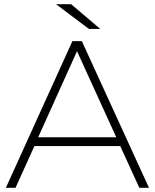

<svg xmlns="http://www.w3.org/2000/svg" viewBox="-20 -895 738 915"><path d="M644 0H690L370 -699H325L8 0H54L144 -199H553ZM162 -241 347 -651 534 -241ZM247 -875 404 -757H458L319 -875Z"/></svg>

Font: Montserrat Custom ExtraLight
Style: Regular
Weight: 300
Designer: Julieta Ulanovsky
Foundry: Julieta Ulanovsky
Version: Version 7.200